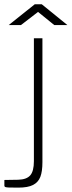

<svg xmlns="http://www.w3.org/2000/svg" viewBox="-50 -692 328 878"><path d="M34 166Q3.5 166 -9.2 165.5Q-22 165 -26 163.2Q-30 161.5 -30 157V131L33 130Q71.5 129 88.2 110Q105 91 105 45V-517H144V50Q144 92 134.5 116.8Q125 141.5 101.2 153.8Q77.5 166 34 166ZM124 -637.5 46 -577.5H-10L109 -672.5H141L258 -577.5H198Z"/></svg>

Font: Public Sans VF
Style: Regular
Weight: 400
Designer: Pablo Impallari, Rodrigo Fuenzalida (Modified by Dan O. Williams and USWDS)
Version: Version 1.003